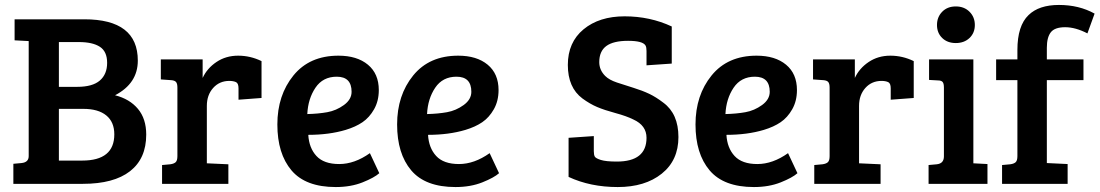

<svg xmlns="http://www.w3.org/2000/svg" viewBox="-20 -743 4444 776"><path d="M39 -665H321Q537 -665 537 -498Q537 -406 445 -358Q504 -343 537.5 -303Q571 -263 571 -199Q571 -102 505.5 -51Q440 0 315 0H34V-81L67 -84Q96 -87 96 -112V-577L39 -580ZM218 -303V-94H312Q442 -94 442 -200Q442 -250 409.5 -276.5Q377 -303 317 -303ZM218 -573V-392H292Q354 -392 383.5 -417.5Q413 -443 413 -489Q413 -535 383.5 -554Q354 -573 299 -573Z M697 -112V-389Q697 -405 691.5 -411.5Q686 -418 672 -419L630 -422V-503H799V-428Q817 -467 855 -492.5Q893 -518 942.5 -518Q992 -518 1037 -496V-347L944 -340V-386Q944 -406 934 -411Q923 -416 907 -416Q867 -416 841.5 -387.5Q816 -359 816 -315V-83L903 -79V0H635V-76L668 -79Q683 -81 690 -87.5Q697 -94 697 -112Z M1348 -518Q1423 -518 1467 -481.5Q1511 -445 1511 -379Q1511 -335 1492 -301.5Q1473 -268 1445 -249Q1417 -230 1377 -218Q1310 -198 1226 -198Q1229 -145 1259 -112.5Q1289 -80 1351 -80Q1413 -80 1475 -124L1513 -43Q1493 -25 1445.5 -6Q1398 13 1337 13Q1215 13 1158 -54.5Q1101 -122 1101 -240Q1101 -358 1166 -438Q1231 -518 1348 -518ZM1401 -372Q1401 -433 1341 -433Q1285 -433 1255 -388.5Q1225 -344 1222 -282Q1266 -283 1302.5 -289.5Q1339 -296 1370 -318.5Q1401 -341 1401 -372Z M1832 -518Q1907 -518 1951 -481.5Q1995 -445 1995 -379Q1995 -335 1976 -301.5Q1957 -268 1929 -249Q1901 -230 1861 -218Q1794 -198 1710 -198Q1713 -145 1743 -112.5Q1773 -80 1835 -80Q1897 -80 1959 -124L1997 -43Q1977 -25 1929.5 -6Q1882 13 1821 13Q1699 13 1642 -54.5Q1585 -122 1585 -240Q1585 -358 1650 -438Q1715 -518 1832 -518ZM1885 -372Q1885 -433 1825 -433Q1769 -433 1739 -388.5Q1709 -344 1706 -282Q1750 -283 1786.5 -289.5Q1823 -296 1854 -318.5Q1885 -341 1885 -372Z M2473 -90Q2593 -90 2593 -186Q2593 -236 2540 -260Q2512 -274 2467.5 -286Q2423 -298 2393.5 -310.5Q2364 -323 2334 -345Q2275 -389 2275 -480.5Q2275 -572 2338.5 -624.5Q2402 -677 2504.5 -677Q2607 -677 2695 -636V-486L2593 -479V-537Q2593 -552 2589 -559Q2578 -578 2518.5 -578Q2459 -578 2430.5 -557Q2402 -536 2402 -492Q2402 -460 2426 -436Q2442 -420 2473.5 -409.5Q2505 -399 2540.5 -388Q2576 -377 2603.5 -364Q2631 -351 2661 -328Q2722 -283 2722 -189Q2722 -95 2654.5 -41Q2587 13 2476.5 13Q2366 13 2278 -28V-186L2380 -193V-132Q2380 -117 2384 -110Q2388 -103 2408.5 -96.5Q2429 -90 2473 -90Z M3038 -518Q3113 -518 3157 -481.5Q3201 -445 3201 -379Q3201 -335 3182 -301.5Q3163 -268 3135 -249Q3107 -230 3067 -218Q3000 -198 2916 -198Q2919 -145 2949 -112.5Q2979 -80 3041 -80Q3103 -80 3165 -124L3203 -43Q3183 -25 3135.5 -6Q3088 13 3027 13Q2905 13 2848 -54.5Q2791 -122 2791 -240Q2791 -358 2856 -438Q2921 -518 3038 -518ZM3091 -372Q3091 -433 3031 -433Q2975 -433 2945 -388.5Q2915 -344 2912 -282Q2956 -283 2992.5 -289.5Q3029 -296 3060 -318.5Q3091 -341 3091 -372Z M3333 -112V-389Q3333 -405 3327.5 -411.5Q3322 -418 3308 -419L3266 -422V-503H3435V-428Q3453 -467 3491 -492.5Q3529 -518 3578.5 -518Q3628 -518 3673 -496V-347L3580 -340V-386Q3580 -406 3570 -411Q3559 -416 3543 -416Q3503 -416 3477.5 -387.5Q3452 -359 3452 -315V-83L3539 -79V0H3271V-76L3304 -79Q3319 -81 3326 -87.5Q3333 -94 3333 -112Z M3914 -503V-83L3971 -80V0H3733V-76L3766 -79Q3795 -82 3795 -111V-389Q3795 -406 3789.5 -412Q3784 -418 3770 -418L3735 -420V-503ZM3788 -589.5Q3767 -610 3767 -642Q3767 -674 3788 -695.5Q3809 -717 3843 -717Q3877 -717 3898.5 -695.5Q3920 -674 3920 -642Q3920 -610 3898.5 -589.5Q3877 -569 3843 -569Q3809 -569 3788 -589.5Z M4092 -112V-419H4006V-503H4092V-541Q4092 -639 4137 -682Q4179 -723 4260 -723Q4341 -723 4404 -688L4375 -608Q4327 -633 4285 -633Q4243 -633 4227 -612.5Q4211 -592 4211 -550V-503H4359V-419H4211V-84L4295 -80V0H4030V-76L4063 -79Q4078 -81 4085 -87.5Q4092 -94 4092 -112Z"/></svg>

Font: Bree Serif
Style: Regular
Weight: 400
Designer: Veronika Burian, Jos Scaglione
Foundry: TypeTogether
Version: Version 1.001